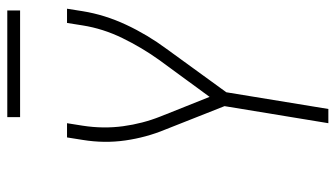

<svg xmlns="http://www.w3.org/2000/svg" viewBox="-222 -722 943 540"><g transform="rotate(-90 250.0 -451.5)"><path d="M174 0 222 -292 156 -459Q134 -512 125.5 -571Q117 -630 127 -691L134 -735H174L167 -691Q158 -633 165.5 -577.5Q173 -522 193 -472L248 -334L352 -476Q387 -525 413.5 -579.5Q440 -634 449 -691L456 -735H496L489 -691Q479 -629 451 -569Q423 -509 383 -455L261 -287L214 0ZM191 -867V-903H491V-867Z"/></g></svg>

Font: Iosevka Term Curly Extralight
Style: Italic
Weight: 200
Italic angle: -9°
Designer: Belleve Invis
Foundry: Belleve Invis
Version: Version 32.3.0